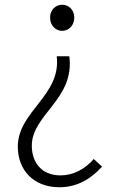

<svg xmlns="http://www.w3.org/2000/svg" viewBox="-20 -567 491 809"><path d="M230 222C308 222 366 184 410 135L375 103C338 146 288 172 235 172C152 172 114 114 114 47C114 -85 296 -149 272 -330H219C239 -165 55 -98 55 51C55 150 122 222 230 222ZM242 -437C269 -437 293 -459 293 -493C293 -526 269 -547 242 -547C215 -547 191 -526 191 -493C191 -459 215 -437 242 -437Z"/></svg>

Font: Noto Sans CJK JP Light
Style: Regular
Weight: 300
Designer: Ryoko NISHIZUKA (kana & ideographs); Paul D. Hunt (Latin, Greek & Cyrillic); Wenlong ZHANG (bopomofo); Sandoll Communica
Foundry: Adobe Systems Incorporated
Version: Version 1.004;PS 1.004;hotconv 1.0.82;makeotf.lib2.5.63406